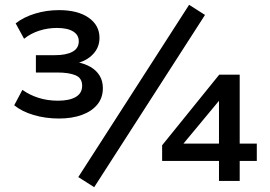

<svg xmlns="http://www.w3.org/2000/svg" viewBox="-20 -751 1119 797"><path d="M225 -259Q169 -259 120 -273.5Q71 -288 39 -314L73 -378Q102 -357 139.5 -345Q177 -333 221 -333Q268 -333 294.5 -348.5Q321 -364 321 -395Q321 -427 293.5 -438.5Q266 -450 219 -450H129V-522H209Q254 -522 280.5 -536Q307 -550 307 -580Q307 -606 283.5 -620.5Q260 -635 216 -635Q178 -635 142.5 -623.5Q107 -612 80 -590L45 -654Q78 -680 125.5 -694.5Q173 -709 225 -709Q303 -709 348 -677.5Q393 -646 393 -594Q393 -555 367 -527Q341 -499 300 -489V-493Q332 -487 356 -473Q380 -459 393.5 -437Q407 -415 407 -385Q407 -345 384 -317Q361 -289 320 -274Q279 -259 225 -259ZM371 26 305 -16 765 -731 831 -689ZM889 0V-83H653V-148L890 -441H975V-155H1046V-83H975V0ZM889 -155V-353H906L720 -129L717 -155Z"/></svg>

Font: Nunito Sans 10pt SemiExpanded SemiBold
Style: Regular
Weight: 600
Width: 6
Designer: Vernon Adams
Foundry: Vernon Adams
Version: Version 3.101;gftools[0.9.27]